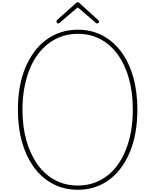

<svg xmlns="http://www.w3.org/2000/svg" viewBox="-20 -1687 1397 1726"><path d="M680 19Q559 19 459.5 -32Q360 -83 289 -178Q218 -273 179.5 -405.5Q141 -538 141 -701Q141 -810 158 -905.5Q175 -1001 209 -1081Q243 -1161 289.5 -1223.5Q336 -1286 396.5 -1330Q457 -1374 528 -1397Q599 -1420 680 -1420Q801 -1420 899.5 -1368.5Q998 -1317 1068.5 -1223Q1139 -1129 1177 -996.5Q1215 -864 1215 -701Q1215 -593 1198 -497Q1181 -401 1148 -321Q1115 -241 1068 -178Q1021 -115 961.5 -71Q902 -27 831.5 -4Q761 19 680 19ZM680 -19Q755 -19 820 -41Q885 -63 940.5 -104.5Q996 -146 1038.5 -205.5Q1081 -265 1111.5 -341Q1142 -417 1158 -507.5Q1174 -598 1174 -701Q1174 -856 1139 -981Q1104 -1106 1038.5 -1196.5Q973 -1287 882.5 -1335Q792 -1383 680 -1383Q605 -1383 539 -1361Q473 -1339 418 -1297.5Q363 -1256 319 -1196.5Q275 -1137 245 -1061Q215 -985 198.5 -895Q182 -805 182 -701Q182 -547 218 -421.5Q254 -296 319.5 -205.5Q385 -115 476.5 -67Q568 -19 680 -19ZM504 -1476Q497 -1476 492.5 -1481.5Q488 -1487 488 -1494Q488 -1497 489 -1500Q490 -1503 493 -1507L663 -1659Q668 -1664 671.5 -1665.5Q675 -1667 679 -1667Q683 -1667 686.5 -1665.5Q690 -1664 695 -1659L865 -1504Q868 -1502 869 -1499Q870 -1496 870 -1493Q870 -1486 865.5 -1481Q861 -1476 854 -1476Q850 -1476 847 -1477.5Q844 -1479 841 -1482L679 -1621L516 -1482Q514 -1479 511 -1477.5Q508 -1476 504 -1476Z"/></svg>

Font: Playwrite BE WAL Thin
Style: Regular
Weight: 250
Version: Version 1.002